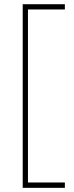

<svg xmlns="http://www.w3.org/2000/svg" viewBox="-20 -734 353 912"><path d="M112.8 132.8H288.1V158.2H87.9V-713.9H288.1V-689H112.8Z"/></svg>

Font: Nokora Thin
Style: Regular
Weight: 100
Designer: Danh Hong
Version: Version 8.000; ttfautohint (v1.8.3)